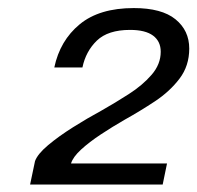

<svg xmlns="http://www.w3.org/2000/svg" viewBox="-20 -764 501 488"><path d="M56.5 -295 69 -354.5Q75.5 -372.5 102.2 -395Q129 -417.5 165.5 -440.5Q202 -463.5 238 -483Q272.5 -502.5 307.2 -524.8Q342 -547 365.2 -573.8Q388.5 -600.5 388.5 -632.5Q388.5 -659 369 -673.5Q349.5 -688 310.5 -688Q254.5 -688 226.2 -660.8Q198 -633.5 189.5 -592.5H118Q132.5 -661 182.5 -702.2Q232.5 -743.5 320 -743.5Q391 -743.5 426 -715Q461 -686.5 461 -640.5Q461 -596.5 436.2 -564Q411.5 -531.5 373.8 -506.5Q336 -481.5 296.5 -459.5Q266 -442 236.5 -422.5Q207 -403 186.2 -384Q165.5 -365 160.5 -348.5H404.5L393.5 -295Z"/></svg>

Font: Epilogue
Style: Italic
Weight: 400
Italic angle: -12°
Designer: Tyler Finck
Foundry: Etcetera Type Co
Version: Version 2.112